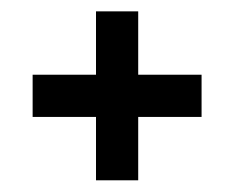

<svg xmlns="http://www.w3.org/2000/svg" viewBox="-20 -508 406 333"><path d="M146.5 -488.3H219.7V-378.4H329.6V-305.2H219.7V-195.3H146.5V-305.2H36.6V-378.4H146.5Z"/></svg>

Font: BabelStone Khitan Seal Glyphs
Style: Regular
Weight: 400
Designer: Andrew West
Foundry: BabelStone
Version: Version 1.004